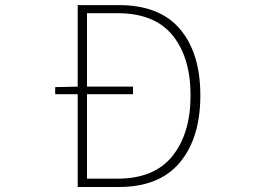

<svg xmlns="http://www.w3.org/2000/svg" viewBox="-20 -746 1040 766"><path d="M327.1 -33.2H448.2Q595.7 -33.2 668 -123.5Q740.2 -213.9 740.2 -365.2Q740.2 -516.6 668.5 -605Q596.7 -693.4 448.2 -693.4H327.1V-400.4H510.7V-370.1H327.1ZM290 -725.6H454.1Q617.2 -725.6 698.2 -629.9Q779.3 -534.2 779.3 -365.2Q779.3 -196.3 697.8 -98.1Q616.2 0 454.1 0H290V-370.1H200.2V-398.4L290 -400.4Z"/></svg>

Font: Gen Shin Gothic Monospace ExtraLight
Style: Regular
Weight: 200
Designer: [Source Han Sans]
Ryoko NISHIZUKA  (kana & ideographs); Paul D. Hunt (Latin, Greek & Cyrillic); Wenlong ZHANG  (bopomofo
Version: Version 1.002.20150607